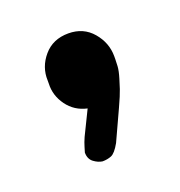

<svg xmlns="http://www.w3.org/2000/svg" viewBox="-59 -188 315 336"><g transform="rotate(-20 98.5 -20.5)"><path d="M87 -1Q64 -6 50.5 -24.5Q37 -43 38 -65V-71Q37 -96 54 -116Q71 -136 100 -136Q128 -136 145 -116Q162 -96 162 -71V-66Q162 -61 161.5 -52.5Q161 -44 157 -31Q155 -24 151.5 -13.5Q148 -3 139 16.5Q130 36 113 73Q104 89 96.5 92Q89 95 80 95Q72 94 64 88Q56 82 56 70Q57 67 59 60Q61 53 65 44Z"/></g></svg>

Font: Beiruti
Style: Bold
Weight: 700
Designer: Arlette Boutros
Foundry: Boutros
Version: Version 1.41